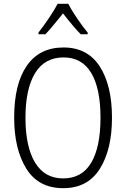

<svg xmlns="http://www.w3.org/2000/svg" viewBox="-20 -973 659 1003"><path d="M310 10Q181 10 117.5 -92Q54 -194 54 -359Q54 -534 120 -629.5Q186 -725 312 -725Q437 -725 501 -626Q565 -527 565 -358Q565 -192 501.5 -91Q438 10 310 10ZM310 -41Q408 -41 456.5 -123Q505 -205 505 -358Q505 -511 456.5 -592Q408 -673 312 -673Q213 -673 163 -590.5Q113 -508 113 -358Q113 -207 163 -124Q213 -41 310 -41ZM438 -803V-794H402Q371 -824 309 -903L294 -884Q240 -817 217 -794H181V-803Q207 -836 236 -879Q265 -922 281 -953H337Q353 -921 383.5 -876Q414 -831 438 -803Z"/></svg>

Font: Noto Sans Display Light Narrow
Style: Regular
Weight: 300
Width: 4
Designer: Monotype Design team
Foundry: Monotype Imaging Inc.
Version: Version 1.000